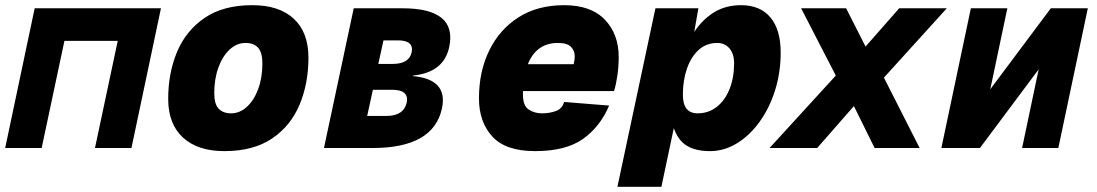

<svg xmlns="http://www.w3.org/2000/svg" viewBox="-21 -572 4241 742"><path d="M-1 0 113 -540H601L487 0H346L434 -414H228L140 0Z M846 12Q743 12 686 -40.5Q629 -93 629 -190Q629 -290 663.5 -372Q698 -454 770 -503Q842 -552 954 -552Q1058 -552 1114.5 -499.5Q1171 -447 1171 -349Q1171 -249 1136.5 -167Q1102 -85 1030 -36.5Q958 12 846 12ZM872 -134Q906 -134 933.5 -159.5Q961 -185 977 -228.5Q993 -272 993 -327Q993 -369 976.5 -387.5Q960 -406 928 -406Q894 -406 866.5 -380.5Q839 -355 823 -311Q807 -267 807 -212Q807 -170 824 -152Q841 -134 872 -134Z M1231 0 1346 -540H1534Q1747 -540 1715 -390Q1694 -292 1575 -280L1574 -278Q1711 -266 1687 -153Q1654 0 1419 0ZM1441 -325H1497Q1560 -325 1570 -370Q1579 -416 1517 -416H1461ZM1398 -124H1473Q1539 -124 1551 -176Q1560 -225 1495 -225H1420Z M2047 12Q1933 12 1881.5 -44.5Q1830 -101 1830 -192Q1830 -296 1870 -377.5Q1910 -459 1983.5 -505.5Q2057 -552 2159 -552Q2263 -552 2316.5 -496Q2370 -440 2370 -352Q2370 -315 2365 -280.5Q2360 -246 2352 -220H2000Q2000 -213 2000 -206Q2000 -163 2022.5 -148.5Q2045 -134 2073 -134Q2103 -134 2127.5 -143Q2152 -152 2159 -178L2333 -164Q2299 -83 2232.5 -35.5Q2166 12 2047 12ZM2135 -406Q2052 -406 2019 -324H2196Q2198 -332 2199 -339Q2200 -346 2200 -356Q2200 -376 2185.5 -391Q2171 -406 2135 -406Z M2365 150 2512 -540H2678L2662 -449Q2695 -498 2739.5 -525Q2784 -552 2843 -552Q2917 -552 2956.5 -504.5Q2996 -457 2996 -369Q2996 -292 2974.5 -223.5Q2953 -155 2915 -102Q2877 -49 2827.5 -18.5Q2778 12 2723 12Q2667 12 2633 -9Q2599 -30 2583 -77L2535 150ZM2675 -134Q2717 -134 2749 -159Q2781 -184 2798.5 -228Q2816 -272 2816 -328Q2816 -364 2798 -385Q2780 -406 2751 -406Q2709 -406 2679.5 -379.5Q2650 -353 2634 -307.5Q2618 -262 2618 -206Q2618 -134 2675 -134Z M2953 0 3209 -280 3075 -540H3249L3324 -392L3454 -540H3638L3395 -272L3533 0H3359L3279 -162L3137 0Z M3617 0 3731 -540H3872L3806 -227L4040 -540H4183L4069 0H3929L3993 -304L3766 0Z"/></svg>

Font: Geist Mono Black
Style: Italic
Weight: 900
Italic angle: -12°
Monospace: yes
Designer: Basement.studio, Andrés Briganti, Mateo Zaragoza
Foundry: Basement.studio, Vercel, Andrés Briganti, Guido Ferreyra, Mateo Zaragoza
Version: Version 1.500; ttfautohint (v1.8.4.7-5d5b)